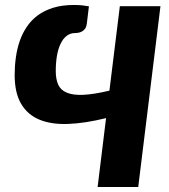

<svg xmlns="http://www.w3.org/2000/svg" viewBox="-20 -753 680 773"><path d="M626 -728 536.5 0H373L407 -277.5Q322 -256.5 254 -254Q186 -251.5 138.2 -271.5Q90.5 -291.5 64.8 -335.5Q39 -379.5 39 -451.5Q39 -486.5 43.8 -521.2Q48.5 -556 59.2 -587.2Q70 -618.5 88 -645.2Q106 -672 132.5 -691.5Q159 -711 195 -722Q231 -733 278 -733Q296.5 -733 310.8 -731.5Q325 -730 338 -727.5L329.5 -657.5Q328 -645.5 323 -638.2Q318 -631 311.2 -627Q304.5 -623 297 -621.5Q289.5 -620 282.5 -620Q263 -620 248.2 -608.5Q233.5 -597 223.8 -576.5Q214 -556 209.2 -528Q204.5 -500 204.5 -467Q204.5 -434.5 214.2 -412.5Q224 -390.5 248.8 -380Q273.5 -369.5 315 -371.2Q356.5 -373 420.5 -388L462.5 -728Z"/></svg>

Font: Lato ExtraBold
Style: Italic
Weight: 800
Italic angle: -7°
Designer: Lukasz Dziedzic with Adam Twardoch and Botio Nikoltchev
Foundry: tyPoland Lukasz Dziedzic
Version: Version 2.015; 2015-08-06; http://www.latofonts.com/